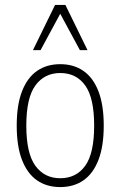

<svg xmlns="http://www.w3.org/2000/svg" viewBox="-20 -753 490 781"><path d="M225 8Q170 8 130.5 -19.5Q91 -47 69.5 -102.5Q48 -158 48 -242Q48 -326 69.5 -381.5Q91 -437 130.5 -464.5Q170 -492 225 -492Q280 -492 319.5 -464.5Q359 -437 380.5 -381.5Q402 -326 402 -242Q402 -158 380.5 -102.5Q359 -47 319.5 -19.5Q280 8 225 8ZM225 -28Q290 -28 326.5 -78.5Q363 -129 363 -242Q363 -355 326.5 -405.5Q290 -456 225 -456Q161 -456 124 -405.5Q87 -355 87 -242Q87 -129 124 -78.5Q161 -28 225 -28ZM114 -549 204 -733H246L336 -549H305L225 -697L145 -549Z"/></svg>

Font: Nunito Sans 12pt ExtraLight Condensed
Style: Regular
Weight: 200
Width: 3
Version: Version 3.101;gftools[0.9.27]